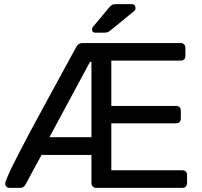

<svg xmlns="http://www.w3.org/2000/svg" viewBox="-20 -908 976 928"><path d="M25 0Q17 0 11 -6Q5 -12 5 -20Q5 -26 8 -33Q12 -43 17.5 -56.5Q23 -70 35 -95Q47 -120 69 -163Q91 -206 127 -273.5Q163 -341 217.5 -440.5Q272 -540 347 -678Q353 -689 360.5 -694.5Q368 -700 377 -700H853Q864 -700 870 -693.5Q876 -687 876 -676V-638Q876 -627 870 -621Q864 -615 853 -615H518V-396H831Q842 -396 848 -389.5Q854 -383 854 -372V-335Q854 -325 848 -318.5Q842 -312 831 -312H518V-85H861Q872 -85 878 -79Q884 -73 884 -62V-23Q884 -13 878 -6.5Q872 0 861 0H445Q435 0 428.5 -6.5Q422 -13 422 -23V-159H181Q154 -110 138.5 -81.5Q123 -53 116 -39.5Q109 -26 106.5 -22Q104 -18 104 -17Q100 -10 94 -5Q88 0 79 0ZM219 -245H422V-609H415ZM441 -750Q425 -750 425 -766Q425 -774 430 -779L505 -869Q514 -880 521 -884Q528 -888 542 -888H616Q635 -888 635 -868Q635 -861 630 -856L514 -761Q506 -754 499 -752Q492 -750 481 -750Z"/></svg>

Font: RubikRegular
Style: Regular
Weight: 400
Designer: Hubert and Fischer
Foundry: Hubert and Fischer
Version: Version 2.300;gftools[0.9.30]